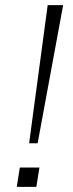

<svg xmlns="http://www.w3.org/2000/svg" viewBox="-20 -725 283 745"><path d="M93 -169 165 -705H225L126 -169ZM45 0 57 -75H133L121 0Z"/></svg>

Font: Nunito Sans 10pt SemiExpanded ExtraLight
Style: Italic
Weight: 250
Width: 6
Italic angle: -9°
Designer: Vernon Adams
Foundry: Vernon Adams
Version: Version 3.101;gftools[0.9.27]